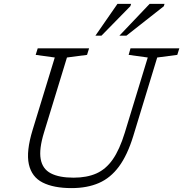

<svg xmlns="http://www.w3.org/2000/svg" viewBox="-20 -955 940 985"><path d="M206 -276Q179.5 -190 188.8 -139Q198 -88 240.8 -65.8Q283.5 -43.5 357.5 -43.5Q425.5 -43.5 474.5 -65.2Q523.5 -87 558.5 -137.2Q593.5 -187.5 620 -273.5L738 -660L640 -673.5L649.5 -707H900L889.5 -673.5L786.5 -660L663.5 -256.5Q633.5 -159 590.2 -100.5Q547 -42 487 -16Q427 10 347 10Q255.5 10 199 -18.5Q142.5 -47 128 -112.5Q113.5 -178 147.5 -289L261 -660L163 -673.5L173.5 -707H437L426.5 -673.5L323.5 -660ZM592.5 -772 747.5 -935H824L820.5 -923L628.5 -772ZM469.5 -772 582.5 -935H652.5L649 -923.5L500.5 -772Z"/></svg>

Font: Newsreader 6pt Light
Style: Italic
Weight: 300
Italic angle: -17°
Designer: Hugues Gentile
Foundry: Production Type
Version: Version 1.003; ttfautohint (v1.8.3)